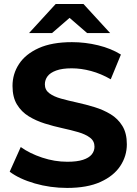

<svg xmlns="http://www.w3.org/2000/svg" viewBox="-20 -921 678 953"><path d="M313.2 11.8Q229.4 11.8 152.2 -10.6Q75.1 -33.1 28.1 -68.7L83 -191.2Q127.5 -159.2 189.3 -138.7Q251.1 -118.1 314 -118.1Q362.4 -118.1 391.9 -127.8Q421.4 -137.4 435.2 -154.3Q449 -171.3 449 -192.9Q449 -221 426.8 -237.7Q404.6 -254.5 368.6 -265Q332.6 -275.5 289.2 -284.9Q245.8 -294.3 202.1 -308Q158.5 -321.7 122.5 -343.8Q86.5 -365.9 64.3 -402.2Q42.1 -438.5 42.1 -494.5Q42.1 -554.1 74.4 -603.3Q106.7 -652.6 172.2 -682.2Q237.8 -711.8 337.3 -711.8Q402.9 -711.8 467.1 -696.2Q531.2 -680.6 580.2 -650.2L529.7 -527.4Q481.3 -555.3 431.9 -568.6Q382.5 -581.9 335.9 -581.9Q288.7 -581.9 259 -571Q229.3 -560.2 216 -542.4Q202.7 -524.5 202.7 -502.3Q202.7 -474.6 224.9 -458.1Q247.1 -441.5 283.1 -431.5Q319.1 -421.5 362.7 -412Q406.3 -402.5 449.8 -389.1Q493.2 -375.7 529.2 -353.9Q565.2 -332.1 587.4 -296Q609.6 -259.9 609.6 -204.9Q609.6 -146.3 577 -97.1Q544.5 -47.8 478.8 -18Q413.1 11.8 313.2 11.8ZM124.3 -757 256.5 -901.3H394.2L526.5 -757H412.4L274 -876.7H376.7L238.4 -757Z"/></svg>

Font: Montserrat Alternates Thin
Style: Regular
Weight: 100
Designer: Julieta Ulanovsky
Foundry: Julieta Ulanovsky
Version: Version 9.000